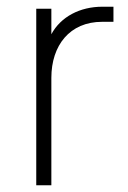

<svg xmlns="http://www.w3.org/2000/svg" viewBox="-20 -552 380 572"><path d="M88 0H133V-320C133 -417 188 -487 284 -487H318V-532H285C218 -532 161 -502 133 -450V-526H88Z"/></svg>

Font: Mluvka ExtraLight
Style: Regular
Weight: 200
Designer: Modified by Jiří Krblich, Original typeface by Gumpita Rahayu
Foundry: Gumpita Rahayu & Jiří Krblich
Version: Version 2.000;Glyphs 3.1.1 (3134)